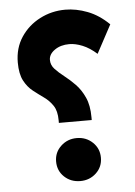

<svg xmlns="http://www.w3.org/2000/svg" viewBox="-51 -725 539 765"><g transform="rotate(-5 219.0 -343.0)"><path d="M32.2 -492.7Q32.2 -550.3 61 -593.8Q89.8 -637.2 137 -661.6Q184.1 -686 238.8 -686Q282.2 -686 327.4 -668.7Q372.6 -651.4 412.6 -612.3L352.1 -499.5Q323.7 -524.9 295.4 -536.4Q267.1 -547.9 242.7 -547.9Q208 -547.9 184.3 -531.2Q160.6 -514.6 160.6 -491.7Q160.6 -471.2 175.3 -455.3Q189.9 -439.5 211.7 -422.6Q233.4 -405.8 254.9 -383.8Q276.4 -361.8 291 -329.6Q305.7 -297.4 305.7 -250V-238.8H174.3V-249.5Q174.3 -286.6 159.9 -308.1Q145.5 -329.6 124.5 -344.5Q103.5 -359.4 82.3 -376Q61 -392.6 46.6 -419.7Q32.2 -446.8 32.2 -492.7ZM149.9 -86.4Q149.9 -123 176.3 -147.7Q202.6 -172.4 239.7 -172.4Q277.3 -172.4 303.2 -147.7Q329.1 -123 329.1 -86.4Q329.1 -49.3 303 -24.9Q276.9 -0.5 239.7 -0.5Q201.7 -0.5 175.8 -24.9Q149.9 -49.3 149.9 -86.4Z"/></g></svg>

Font: Vazirmatn FD NL ExtraBold
Style: Regular
Weight: 800
Designer: Saber Rastikerdar
Foundry: Saber Rastikerdar
Version: Version 33.003